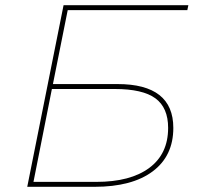

<svg xmlns="http://www.w3.org/2000/svg" viewBox="-20 -720 760 740"><path d="M225 -700H706L702 -681H241L184 -396H433Q648 -396 648 -227Q648 -119 568.5 -59.5Q489 0 344 0H85ZM351 -19Q483 -19 555.5 -73Q628 -127 628 -227Q628 -305 579 -341Q530 -377 422 -377H180L109 -19Z"/></svg>

Font: Argentum Sans Thin
Style: Italic
Weight: 100
Italic angle: -11°
Designer: Julieta Ulanovsky (font), Cristiano Sobral (main changes and remaster)
Foundry: Julieta Ulanovsky (font), Cristiano Sobral (main changes and remaster)
Version: Version 2.007;June 15, 2022;FontCreator 14.0.0.2814 64-bit; 